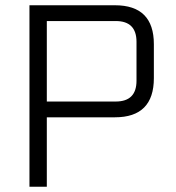

<svg xmlns="http://www.w3.org/2000/svg" viewBox="-20 -710 668 730"><path d="M92 0V-690H417Q565 -690 565 -542V-413Q565 -264 417 -264H158V0ZM158 -324H420Q499 -324 499 -403V-551Q499 -630 420 -630H158Z"/></svg>

Font: Oxanium Light
Style: Regular
Weight: 300
Designer: Severin Meyer
Version: Version 1.000